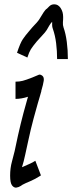

<svg xmlns="http://www.w3.org/2000/svg" viewBox="-20 -861 335 891"><path d="M170 -47Q142 -29 120 -20Q98 -11 85 -4Q85 -4 76 2Q67 8 56 9.5Q45 11 36 -0.5Q27 -12 27 -46Q27 -81 35.5 -111.5Q44 -142 48 -160Q57 -203 63.5 -232.5Q70 -262 76 -286Q82 -310 89 -337Q96 -364 107 -402Q109 -407 110 -412Q79 -402 52 -402V-482Q70 -482 85.5 -486Q101 -490 129 -501Q153 -511 160 -514Q167 -517 177 -509Q185 -502 183 -486.5Q181 -471 171 -437Q174 -436 171 -435Q168 -424 164 -410.5Q160 -397 155 -380Q143 -339 136 -311.5Q129 -284 123 -260.5Q117 -237 111.5 -209.5Q106 -182 97 -143Q94 -128 90 -113Q86 -98 82 -85Q100 -93 116 -100Q132 -107 144 -115ZM295 -587H245Q245 -624 240.5 -660.5Q236 -697 225 -728Q222 -736 222 -744Q222 -752 222 -760Q215 -753 208.5 -742Q202 -731 197 -722Q190 -711 176.5 -697Q163 -683 151 -669Q131 -645 123 -632Q115 -619 107 -594L59 -616Q74 -662 86.5 -680Q99 -698 113 -714Q132 -737 141.5 -746.5Q151 -756 157 -764Q160 -767 167 -779Q174 -791 182.5 -804Q191 -817 198 -821Q200 -823 209 -832Q218 -841 232 -841Q250 -841 261.5 -823.5Q273 -806 273 -783Q273 -764 273 -763.5Q273 -763 272 -780Q273 -768 272 -756.5Q271 -745 275 -733Q285 -705 290 -666.5Q295 -628 295 -587Z"/></svg>

Font: Syne
Style: Italic
Weight: 400
Italic angle: -9°
Designer: Lucas Descroix
Foundry: Bonjour Monde
Version: Version 2.000; ttfautohint (v1.8.3)